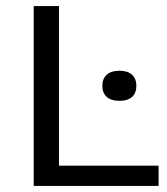

<svg xmlns="http://www.w3.org/2000/svg" viewBox="-20 -615 553 635"><path d="M91.5 0V-595H175V-67H504.5V0ZM375 -281.5Q347.5 -281.5 333 -294.5Q318.5 -307.5 318.5 -331Q318.5 -354.5 333 -367.8Q347.5 -381 375 -381Q402.5 -381 416.8 -367.8Q431 -354.5 431 -331Q431 -307.5 416.8 -294.5Q402.5 -281.5 375 -281.5Z"/></svg>

Font: Encode Sans SC SemiExpanded
Style: Regular
Weight: 400
Width: 6
Designer: Multiple Designers
Foundry: Impallari Type
Version: Version 3.002